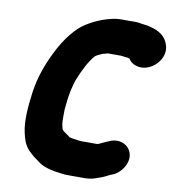

<svg xmlns="http://www.w3.org/2000/svg" viewBox="-105 -874 1081 1197"><g transform="rotate(10 436.0 -275.5)"><path d="M518.8 -560H600.8L619.4 -558C627.7 -557.2 637.4 -555 644.8 -555C648 -554.3 652.1 -553.3 657.2 -552L658 -551C671.1 -529.7 691.1 -516.5 718.1 -511.5C780.7 -499.9 840.2 -544.1 862.3 -595C877.3 -629.8 873.8 -659.6 862.1 -687C845.6 -729 806.2 -755.2 754.3 -768L735.3 -773C722 -775.3 706.8 -777.4 691.5 -779L673.1 -782C660 -783.3 647.1 -783.7 634.3 -783H563.3C550.6 -783 538.1 -782 525.7 -780C461.7 -768.4 401.7 -743.2 350.9 -711C318.1 -691 293.7 -665.8 267.8 -635C237.5 -600.1 205.3 -546.9 182.8 -500C145.3 -423.7 113.2 -340 98.9 -240C86.1 -145.4 78.5 -54.9 94.6 17C97.4 26.3 99.4 34.7 100.6 42C109.9 78.5 127 109.4 152.6 132C167.4 146.7 182.2 159.4 200.9 171C232.2 198.6 268.5 212.5 320.7 222C353 225 376.8 232.6 412.9 231H515.9C546.2 231 573.4 223.2 597.5 213C612.7 209.4 625.7 203.3 643.1 195C649.9 191 656.2 187.7 662.1 185C694.5 174.9 719.8 157.6 740.4 128C786 62.9 762 2.2 720.2 -21C695 -35 667.1 -37.3 636.6 -28C613.9 -19 595.7 -11.8 574.2 -1C569.1 3.3 558.5 5.2 552.4 8H448.4L430.8 6C418.8 4.6 408.9 2.3 395.8 1L386.2 -1C382.5 -2.3 378.7 -3.3 374.8 -4L374 -5C363 -13.4 350.1 -22.8 339 -30H338C334.1 -34 329.9 -38 325.4 -42C324.8 -44 324.2 -44.8 323.2 -46C321.6 -54.7 319.2 -64.7 316.2 -76C312.5 -103.8 315.1 -139.7 314.7 -169C317 -202.4 323.4 -252.6 331.3 -292C335.3 -307.4 345.2 -348.8 351.7 -364C374.8 -422 406.6 -488.5 443.6 -529C447.6 -532.4 465.1 -542 471.6 -544C478.1 -547 488.5 -553 495.4 -553C501.7 -555.5 512.2 -557 518.8 -560Z"/></g></svg>

Font: Smoothie
Style: BlkIt
Weight: 900
Foundry: Cannot Into Space Fonts
Version: Version 0.8